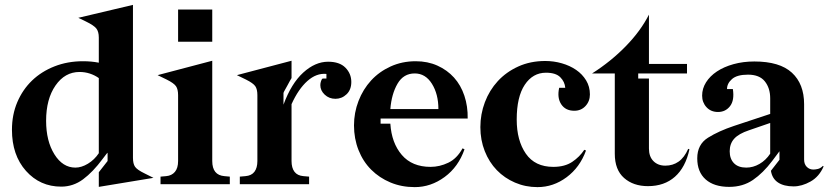

<svg xmlns="http://www.w3.org/2000/svg" viewBox="-20 -755 3403 787"><path d="M231 10Q144 10 86.5 -54.5Q29 -119 29 -223Q29 -285 51 -336.5Q73 -388 111.5 -425Q150 -462 203.5 -483Q257 -504 320 -504Q338 -504 354 -502.5Q370 -501 385 -498V-601Q385 -625 375 -638Q365 -651 332 -667L301 -682L525 -735V-108Q525 -84 533.5 -71.5Q542 -59 573 -44L609 -26L385 11V-49L421 -95V-129L417 -125L401 -104Q361 -50 320.5 -20Q280 10 231 10ZM169 -260Q169 -177 203 -122.5Q237 -68 289 -68Q314 -68 340.5 -84Q367 -100 385 -127V-435Q368 -447 348 -453.5Q328 -460 306 -460Q246 -460 207.5 -404.5Q169 -349 169 -260Z M710 -584V-716H850V-584ZM626 -447 850 -506V-95Q850 -66 862.5 -50.5Q875 -35 900 -33L922 -31V0H638V-31L661 -33Q684 -35 697 -50.5Q710 -66 710 -95V-365Q710 -389 701.5 -401.5Q693 -414 663 -429Z M1035 -365Q1035 -389 1026.5 -401.5Q1018 -414 988 -429L951 -447L1175 -506V-435Q1173 -432 1168 -423Q1163 -414 1158 -404.5Q1153 -395 1148 -386.5Q1143 -378 1142 -374V-326Q1174 -413 1223 -457.5Q1272 -502 1325 -502Q1372 -502 1396 -477.5Q1420 -453 1420 -419Q1420 -387 1400.5 -368.5Q1381 -350 1355 -350Q1329 -350 1311 -367Q1293 -384 1293 -406Q1293 -414 1296 -423Q1299 -432 1303 -433H1318V-452Q1277 -456 1240 -423Q1203 -390 1175 -328V-95Q1175 -67 1187 -51Q1199 -35 1224 -33L1247 -31V0H963V-31L986 -33Q1011 -35 1023 -51Q1035 -67 1035 -95Z M1897 -269H1540V-248H1580Q1585 -169 1627 -120Q1669 -71 1745 -71Q1782 -71 1817.5 -88Q1853 -105 1876 -147L1884 -143Q1859 -71 1802.5 -29.5Q1746 12 1680 12Q1626 12 1580.5 -7Q1535 -26 1501.5 -59.5Q1468 -93 1449.5 -140Q1431 -187 1431 -241Q1431 -293 1449.5 -341Q1468 -389 1501 -425Q1534 -461 1581 -482.5Q1628 -504 1684 -504Q1733 -504 1773 -486Q1813 -468 1841 -437Q1869 -406 1883.5 -362.5Q1898 -319 1897 -269ZM1680 -454Q1634 -454 1609.5 -412Q1585 -370 1580 -308H1777Q1777 -369 1750.5 -411.5Q1724 -454 1680 -454Z M2382 -138Q2357 -69 2302.5 -28.5Q2248 12 2183 12Q2134 12 2091 -6.5Q2048 -25 2016.5 -57.5Q1985 -90 1967 -135.5Q1949 -181 1949 -234Q1949 -287 1967.5 -336Q1986 -385 2020.5 -422.5Q2055 -460 2104.5 -482.5Q2154 -505 2215 -505Q2250 -505 2283 -495.5Q2316 -486 2341.5 -468.5Q2367 -451 2382.5 -425.5Q2398 -400 2398 -368Q2398 -340 2380 -320.5Q2362 -301 2334 -301Q2298 -301 2280.5 -327.5Q2263 -354 2272 -395H2297Q2295 -420 2276.5 -438.5Q2258 -457 2218 -457Q2164 -457 2131 -407.5Q2098 -358 2098 -265Q2098 -179 2135.5 -125Q2173 -71 2248 -71Q2295 -71 2325.5 -91.5Q2356 -112 2375 -141Z M2596 -454V-433H2640V-146Q2640 -113 2658.5 -94.5Q2677 -76 2707 -76Q2738 -76 2761.5 -92.5Q2785 -109 2801 -145L2806 -143Q2790 -69 2746.5 -30.5Q2703 8 2636 8Q2576 8 2538 -25.5Q2500 -59 2500 -125V-454H2407Q2484 -503 2545 -565.5Q2606 -628 2640 -695V-493H2796V-454Z M3140 -55 3175 -100V-135L3145 -95Q3108 -46 3066.5 -17.5Q3025 11 2969 11Q2907 11 2872.5 -19.5Q2838 -50 2838 -106Q2838 -163 2882 -190.5Q2926 -218 2989 -239L3137 -288V-352Q3137 -394 3115 -421.5Q3093 -449 3046 -449Q3001 -449 2980.5 -431Q2960 -413 2960 -390H2984Q2991 -344 2972.5 -320Q2954 -296 2923 -296Q2894 -296 2876 -315.5Q2858 -335 2858 -363Q2858 -392 2874 -417.5Q2890 -443 2918.5 -462Q2947 -481 2986.5 -492Q3026 -503 3072 -503Q3176 -503 3226 -457Q3276 -411 3276 -328V-101Q3276 -82 3287 -71Q3298 -60 3314 -60Q3322 -60 3332.5 -62.5Q3343 -65 3353 -75L3356 -73Q3338 -31 3302.5 -11Q3267 9 3233 9Q3193 9 3169 -7Q3145 -23 3140 -55ZM2971 -135Q2971 -104 2988.5 -86Q3006 -68 3039 -68Q3067 -68 3093 -83Q3119 -98 3137 -125V-251L3050 -221Q3008 -207 2989.5 -186.5Q2971 -166 2971 -135Z"/></svg>

Font: Redaction
Style: Bold
Weight: 700
Designer: Jeremy Mickel / Forest Young
Foundry: MCKL
Version: Version 2.001; Redaction Bold